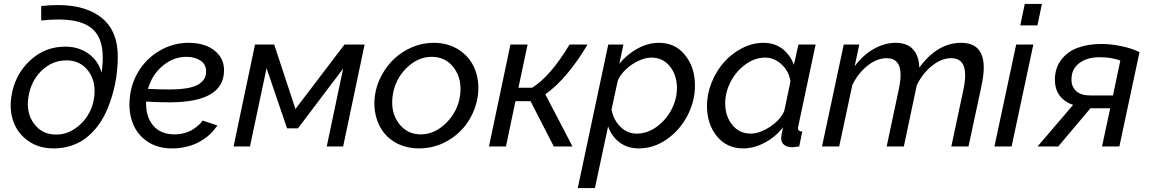

<svg xmlns="http://www.w3.org/2000/svg" viewBox="-20 -750 5882 983"><path d="M254.9 9.8Q180.2 9.8 126.5 -27.1Q72.8 -64 50 -124Q27.3 -184.1 38.1 -254.9Q54.2 -364.3 131.1 -437.7Q208 -511.2 314 -511.2Q384.8 -511.2 435.1 -473.6Q485.4 -436 500 -377Q514.2 -474.6 495.4 -534.4Q476.6 -594.2 423.8 -622.1Q349.1 -662.1 190.9 -645V-719.2Q363.8 -738.3 463.9 -683.1Q583 -618.2 583 -460.9Q583 -318.4 529.8 -191.9Q512.2 -149.4 487.5 -114.5Q462.9 -79.6 429.4 -51Q396 -22.5 351.3 -6.3Q306.6 9.8 254.9 9.8ZM267.1 -61Q336.9 -61 393.8 -115.7Q450.7 -170.4 461.9 -251Q473.1 -331.5 432.4 -386.2Q391.6 -440.9 319.8 -440.9Q247.1 -440.9 192.1 -387.5Q137.2 -334 125 -250Q113.8 -169.9 155 -115.5Q196.3 -61 267.1 -61Z M874 -62Q901.4 -62 926.3 -69.3Q951.2 -76.7 967 -86.9Q982.9 -97.2 994.9 -107.7Q1006.8 -118.2 1012.2 -125.5L1017.1 -132.8L1092.8 -107.9Q1091.3 -105.5 1088.6 -101.3Q1085.9 -97.2 1075.9 -85Q1065.9 -72.8 1054 -61.5Q1042 -50.3 1022 -36.6Q1002 -22.9 979.5 -13.2Q957 -3.4 925.8 3.2Q894.5 9.8 860.8 9.8Q784.2 9.8 731.2 -27.8Q678.2 -65.4 657 -126.7Q635.7 -188 646 -262.2Q655.8 -335.4 696.8 -396.5Q737.8 -457.5 803.7 -494.1Q869.6 -530.8 946.8 -530.8Q995.6 -530.8 1035.6 -515.6Q1075.7 -500.5 1101.3 -468Q1127 -435.5 1127 -390.1Q1127 -226.1 848.1 -226.1Q786.6 -226.1 728 -230Q725.6 -153.3 763.9 -107.7Q802.2 -62 874 -62ZM934.1 -459Q868.2 -459 813 -413.1Q757.8 -367.2 737.8 -294.9Q796.4 -292 846.2 -292Q951.2 -292 994.4 -316.9Q1037.6 -341.8 1035.2 -388.2Q1033.7 -421.9 1005.6 -440.4Q977.5 -459 934.1 -459Z M1175.8 0 1285.6 -522H1383.8L1492.7 -191.9L1743.7 -522H1846.7L1736.8 0H1652.8L1736.8 -398.9L1505.4 -92.8H1449.7L1344.7 -400.9L1259.8 0Z M2124.5 9.8Q2066.9 9.8 2020.5 -12Q1974.1 -33.7 1945.3 -70.6Q1916.5 -107.4 1904.3 -156.5Q1892.1 -205.6 1899.4 -259.8Q1906.7 -314 1933.3 -363.5Q1960 -413.1 1999.3 -450Q2038.6 -486.8 2091.1 -508.8Q2143.6 -530.8 2200.2 -530.8Q2275.9 -530.8 2331.8 -493.4Q2387.7 -456.1 2411.9 -394.3Q2436 -332.5 2426.3 -259.8Q2416 -187 2375.7 -126Q2335.4 -64.9 2269 -27.6Q2202.6 9.8 2124.5 9.8ZM2134.3 -62Q2205.6 -62 2264.9 -121.1Q2324.2 -180.2 2335.4 -261.2Q2346.7 -343.8 2304.9 -401.4Q2263.2 -459 2190.4 -459Q2118.7 -459 2060.1 -400.6Q2001.5 -342.3 1990.2 -258.8Q1979 -176.3 2021.2 -119.1Q2063.5 -62 2134.3 -62Z M2483.4 0 2593.3 -522H2681.2L2634.3 -300.8H2704.1Q2796.9 -357.4 2896 -522H2988.3Q2883.3 -346.2 2772 -267.1L2911.1 0H2815.4L2696.3 -231.9H2619.1L2570.3 0Z M3094.2 -522H3171.9L3150.9 -423.8Q3191.9 -473.1 3245.4 -502Q3298.8 -530.8 3354 -530.8Q3437.5 -530.8 3487.8 -467.5Q3538.1 -404.3 3538.1 -313Q3538.1 -231 3498.8 -156.5Q3459.5 -82 3392.8 -36.1Q3326.2 9.8 3251 9.8Q3192.4 9.8 3151.9 -21Q3111.3 -51.8 3093.3 -103L3025.9 212.9H2938ZM3445.8 -298.8Q3445.8 -365.2 3409.7 -410.2Q3373.5 -455.1 3314.9 -455.1Q3285.6 -455.1 3250.7 -439.5Q3215.8 -423.8 3186 -396.2Q3156.2 -368.7 3143.1 -337.9L3110.8 -189Q3121.1 -135.7 3156.5 -100.8Q3191.9 -65.9 3240.2 -65.9Q3293.9 -65.9 3342 -100.8Q3390.1 -135.7 3418 -189.5Q3445.8 -243.2 3445.8 -298.8Z M3599.6 -207Q3599.6 -268.6 3623.5 -327.9Q3647.5 -387.2 3686.8 -431.6Q3726.1 -476.1 3779.5 -503.4Q3833 -530.8 3888.7 -530.8Q3946.3 -530.8 3986.6 -499.3Q4026.9 -467.8 4044.4 -418L4067.9 -522H4155.8L4067.9 -107.9Q4065.4 -95.7 4065.4 -95.2Q4065.4 -85.4 4070.6 -81.3Q4075.7 -77.1 4087.4 -76.2L4071.8 0Q4041.5 3.9 4036.6 3.9Q4009.8 3.9 3994.6 -8.5Q3979.5 -21 3979.5 -41Q3979.5 -55.7 3988.8 -98.1Q3950.2 -48.3 3894.8 -19.3Q3839.4 9.8 3785.6 9.8Q3700.7 9.8 3650.1 -52.7Q3599.6 -115.2 3599.6 -207ZM3995.6 -183.1 4026.9 -333Q4020.5 -383.8 3982.4 -419.4Q3944.3 -455.1 3898.4 -455.1Q3844.7 -455.1 3796.6 -420.2Q3748.5 -385.3 3720.7 -331.3Q3692.9 -277.3 3692.9 -221.2Q3692.9 -155.3 3729 -110.6Q3765.1 -65.9 3823.7 -65.9Q3869.1 -65.9 3922.6 -101.1Q3976.1 -136.2 3995.6 -183.1Z M4299.8 -522H4379.4L4355.5 -410.2Q4395.5 -465.8 4451.7 -498.3Q4507.8 -530.8 4565.4 -530.8Q4623 -530.8 4654.1 -497.8Q4685.1 -464.8 4686.5 -403.8Q4779.8 -530.8 4900.4 -530.8Q5016.6 -530.8 5016.6 -403.8Q5016.6 -366.7 5005.4 -312L4938.5 0H4850.6L4912.6 -292Q4921.4 -334 4921.4 -365.2Q4921.4 -452.1 4849.6 -452.1Q4800.8 -452.1 4752.4 -413.8Q4704.1 -375.5 4673.8 -314L4607.4 0H4519.5L4581.5 -292Q4590.8 -337.4 4590.8 -366.2Q4590.8 -452.1 4519.5 -452.1Q4470.2 -452.1 4422.1 -414.3Q4374 -376.5 4343.8 -314.9L4276.4 0H4188.5Z M5226.6 -730H5314.5L5291.5 -620.1H5203.6ZM5182.6 -522H5270.5L5159.2 0H5071.3Z M5292 0 5474.1 -212.9Q5431.6 -226.6 5406.2 -259.3Q5380.9 -292 5380.9 -341.8Q5380.9 -400.9 5412.6 -443.1Q5444.3 -485.4 5497.1 -505.1Q5549.8 -524.9 5618.2 -524.9Q5663.1 -524.9 5707.3 -516.4Q5751.5 -507.8 5773.9 -499.8Q5796.4 -491.7 5814 -482.9L5710.9 0H5622.1L5664.1 -195.8H5563L5397.9 0ZM5563 -261.2H5678.2L5715.8 -439.9Q5671.9 -457 5608.9 -457Q5545.4 -457 5505.6 -426.8Q5465.8 -396.5 5465.8 -344.2Q5464.8 -307.1 5489.3 -284.2Q5513.7 -261.2 5563 -261.2Z"/></svg>

Font: Rawline Medium
Style: Italic
Weight: 500
Italic angle: -12°
Designer: Matt McInerney, Pablo Impallari, Rodrigo Fuenzalida
Foundry: Matt McInerney, Pablo Impallari, Rodrigo Fuenzalida
Version: Version 4.020;PS 004.020;hotconv 1.0.88;makeotf.lib2.5.64775